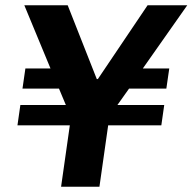

<svg xmlns="http://www.w3.org/2000/svg" viewBox="-20 -706 728 726"><path d="M211 0 244 -232H46L57 -309H229L203 -371H65L76 -447H171L72 -686H236L346 -407H350L538 -686H688L520 -447H620L609 -371H468L424 -309H601L590 -232H389L356 0Z"/></svg>

Font: Chivo SemiBold
Style: Italic
Weight: 600
Italic angle: -8.05°
Designer: Hector Gatti
Foundry: Omnibus-Type
Version: Version 2.002